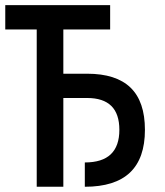

<svg xmlns="http://www.w3.org/2000/svg" viewBox="-25 -713 631 733"><path d="M298.8 0V-92.8Q365.2 -92.8 397.9 -124Q430.7 -155.3 430.7 -217.3Q430.7 -278.3 399.9 -308.6Q369.1 -338.9 307.6 -338.9H167.5V-431.6H307.6Q418.5 -431.6 473.4 -378.4Q528.3 -325.2 528.3 -217.3Q528.3 -108.4 471.2 -54.2Q414.1 0 298.8 0ZM115.2 0V-688.5H216.8V0ZM-4.9 -600.6V-693.4H395.5V-600.6Z"/></svg>

Font: Cascadia Code
Style: Regular
Weight: 400
Designer: Aaron Bell
Foundry: Saja Typeworks
Version: Version 2404.023